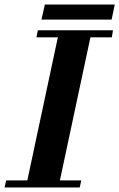

<svg xmlns="http://www.w3.org/2000/svg" viewBox="-25 -823 524 843"><path d="M471 -690 466 -659H372L238 -31H332L325 0H-5L2 -31H95L229 -659H135L141 -690ZM465 -737H157L172 -803H479Z"/></svg>

Font: GFS Didot
Style: Bold Italic
Weight: 700
Italic angle: -12°
Designer: Designed by Takis Katsoulidis and George D. Matthiopoulos.
Foundry: Designed by Takis Katsoulidis and George D. Matthiopoulos.
Version: Version 1.0